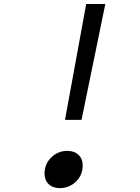

<svg xmlns="http://www.w3.org/2000/svg" viewBox="-20 -937 707 967"><path d="M318.4 -177.1Q354.2 -177.1 375.3 -157.2Q396.5 -137.4 396.5 -104.2Q396.5 -55.3 362.6 -22.5Q328.8 10.4 281.9 10.4Q246.1 10.4 225.3 -9.4Q204.4 -29.3 204.4 -62.5Q204.4 -111.3 238.3 -144.2Q272.1 -177.1 318.4 -177.1ZM390.6 -333.3H307.3L414.1 -916.7H510.4Z"/></svg>

Font: TypoPRO Monoid
Style: Italic
Weight: 400
Width: 4
Italic angle: -11°
Monospace: yes
Version: Version 0.61